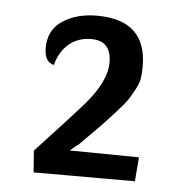

<svg xmlns="http://www.w3.org/2000/svg" viewBox="-38 -810 436 461"><g transform="rotate(5 180.0 -579.0)"><path d="M178.2 -772.9Q297.9 -772.9 297.9 -661.1Q297.9 -645 296.1 -633.1Q294.4 -621.1 286.4 -606Q278.3 -590.8 271.5 -580.3Q264.6 -569.8 244.9 -547.9Q225.1 -525.9 210 -510.3Q194.8 -494.6 160.2 -460Q156.2 -458 149.9 -452.4Q143.6 -446.8 141.1 -444.8L308.1 -442.9L303.2 -384.8H59.1L55.2 -437Q68.8 -451.7 107.4 -493.4Q146 -535.2 167 -559.1Q217.8 -617.7 217.8 -663.1Q217.8 -715.8 169.9 -715.8Q137.7 -715.8 115.7 -697.3Q93.8 -678.7 85 -646Q62 -651.4 62 -685.1Q62 -728.5 95.5 -750.7Q128.9 -772.9 178.2 -772.9Z"/></g></svg>

Font: Sansita Light
Style: Regular
Weight: 300
Designer: Pablo Cosgaya
Foundry: Omnibus-Type
Version: Version 1.006;hotconv 1.0.109;makeotfexe 2.5.65596